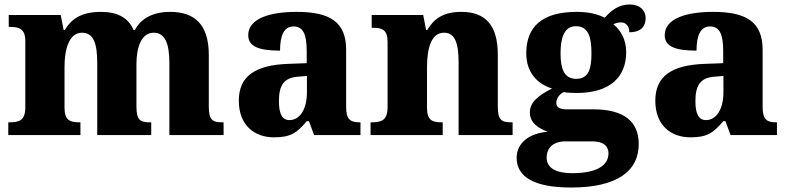

<svg xmlns="http://www.w3.org/2000/svg" viewBox="-20 -603 3516 857"><path d="M17 0H339V-57H335C291 -57 268 -67 268 -122V-305C268 -385 289 -457 346 -457C398 -457 414 -408 414 -322V0H655V-57H651C606 -57 589 -66 589 -128V-316C589 -392 611 -457 666 -457C717 -457 736 -408 736 -322V0H978V-57H974C929 -57 912 -66 912 -128V-358C912 -493 849 -550 740 -550C658 -550 607 -517 582 -469H576C553 -524 504 -550 431 -550C341 -550 298 -517 269 -469H264L251 -536H19V-483H23C67 -483 93 -474 93 -419V-125C93 -66 67 -57 22 -57H17Z M1203 10C1276 10 1305 -9 1349 -62H1359L1382 0H1589V-57H1585C1540 -57 1525 -73 1525 -128V-381C1525 -506 1451 -550 1304 -550C1186 -550 1088 -521 1088 -446C1088 -396 1134 -377 1230 -377C1230 -447 1249 -485 1290 -485C1334 -485 1349 -448 1349 -375V-321L1268 -318C1119 -313 1046 -263 1046 -154C1046 -43 1116 10 1203 10ZM1272 -67C1239 -67 1225 -96 1225 -151C1225 -221 1246 -257 1313 -261L1350 -264V-191C1350 -116 1319 -67 1272 -67Z M1634 0H1956V-57H1952C1908 -57 1886 -67 1886 -122V-305C1886 -385 1904 -457 1962 -457C2012 -457 2027 -408 2027 -322V0H2268V-57H2264C2219 -57 2202 -66 2202 -128V-358C2202 -493 2145 -550 2039 -550C1955 -550 1915 -516 1887 -469H1882L1869 -536H1639V-479H1643C1687 -479 1710 -470 1710 -415V-125C1710 -66 1683 -57 1638 -57H1634Z M2530 234C2734 234 2831 161 2831 40C2831 -60 2766 -115 2628 -115H2509C2481 -115 2463 -123 2463 -144C2463 -166 2481 -186 2497 -192C2508 -189 2539 -188 2554 -188C2706 -188 2775 -262 2775 -370C2775 -428 2750 -468 2718 -495C2727 -499 2738 -503 2753 -503C2769 -503 2789 -491 2789 -459C2844 -459 2862 -489 2862 -522C2862 -555 2837 -583 2792 -583C2740 -583 2710 -557 2679 -524C2645 -541 2606 -550 2554 -550C2399 -550 2329 -483 2329 -365C2329 -279 2379 -228 2444 -208C2383 -177 2345 -147 2345 -101C2345 -53 2386 -29 2425 -15C2342 -8 2286 35 2286 101C2286 188 2366 234 2530 234ZM2552 -251C2496 -251 2482 -300 2482 -364C2482 -430 2496 -486 2551 -486C2609 -486 2620 -432 2620 -365C2620 -299 2609 -251 2552 -251ZM2533 170C2466 170 2420 149 2420 101C2420 44 2466 28 2501 28H2624C2673 28 2696 49 2696 81C2696 138 2640 170 2533 170Z M3062 10C3135 10 3164 -9 3208 -62H3218L3241 0H3448V-57H3444C3399 -57 3384 -73 3384 -128V-381C3384 -506 3310 -550 3163 -550C3045 -550 2947 -521 2947 -446C2947 -396 2993 -377 3089 -377C3089 -447 3108 -485 3149 -485C3193 -485 3208 -448 3208 -375V-321L3127 -318C2978 -313 2905 -263 2905 -154C2905 -43 2975 10 3062 10ZM3131 -67C3098 -67 3084 -96 3084 -151C3084 -221 3105 -257 3172 -261L3209 -264V-191C3209 -116 3178 -67 3131 -67Z"/></svg>

Font: Noto Serif Malayalam ExtraBold
Style: Regular
Weight: 800
Designer: Indian type Foundry, Jelle Bosma, Monotype Design Team
Foundry: Monotype Imaging Inc.
Version: Version 2.104